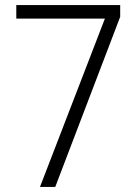

<svg xmlns="http://www.w3.org/2000/svg" viewBox="-20 -734 540 754"><path d="M392 -661H44V-714H452V-668L197 0H137Z"/></svg>

Font: Noto Sans Gurmukhi UI SemiCondensed Light
Style: Regular
Weight: 300
Width: 4
Designer: Jelle Bosma - Monotype Design Team
Foundry: Monotype Imaging Inc.
Version: Version 2.004; ttfautohint (v1.8.4.7-5d5b)